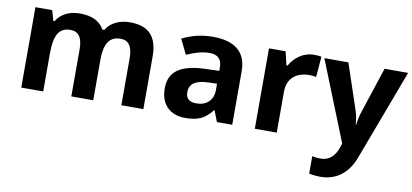

<svg xmlns="http://www.w3.org/2000/svg" viewBox="-73 -801 2754 1284"><g transform="rotate(10 1304.5 -158.5)"><path d="M566.9 -273.9C566.9 -387.2 603 -437 675.8 -437C732.4 -437 757.8 -397.5 757.8 -318.8V0H907.2V-356C907.2 -496.1 842.8 -556.2 719.2 -556.2C647.5 -556.2 587.4 -526.9 558.1 -476.1H544.9C516.1 -529.3 460.4 -556.2 378.9 -556.2C307.1 -556.2 249.5 -526.4 220.2 -476.1H211.9L191.9 -545.9H78.1V0H227.1V-256.8C227.1 -385.3 259.8 -437 335.9 -437C392.6 -437 418 -397.5 418 -318.8V0H566.9Z M1510.7 0V-363.8C1510.7 -494.1 1430.2 -557.1 1283.7 -557.1C1207 -557.1 1137.7 -540.5 1074.7 -507.8L1124 -407.2C1183.1 -433.6 1234.4 -446.8 1277.8 -446.8C1334.5 -446.8 1362.8 -418.9 1362.8 -363.8V-339.8L1268.1 -336.9C1104.5 -331.1 1023.9 -278.8 1023.9 -163.1C1023.9 -107.9 1039.1 -64.9 1069.3 -35.2C1099.1 -5.4 1140.6 9.8 1192.9 9.8C1235.4 9.8 1270 3.9 1296.9 -8.8C1323.2 -21 1349.1 -42.5 1374 -74.2H1377.9L1406.7 0ZM1362.8 -208C1362.8 -175.3 1352.5 -148.9 1332 -128.9C1311 -108.9 1283.7 -99.1 1249 -99.1C1200.7 -99.1 1176.8 -120.1 1176.8 -162.1C1176.8 -220.7 1218.8 -248.5 1305.2 -251L1362.8 -252.9Z M1968.8 -556.2C1935.1 -556.2 1903.8 -546.9 1875 -528.3C1846.2 -509.3 1823.2 -484.9 1806.2 -454.1H1798.8L1776.9 -545.9H1664.1V0H1813V-277.8C1813 -365.7 1868.7 -417 1963.9 -417C1981 -417 1995.6 -415.5 2007.8 -412.1L2019 -551.8C2005.9 -554.7 1988.8 -556.2 1968.8 -556.2Z M2256.8 -3.9 2248 22.9C2226.1 87.9 2185.5 120.1 2132.8 120.1C2111.8 120.1 2092.3 118.2 2074.2 113.8V231.9C2099.1 237.3 2124 240.2 2149.9 240.2C2254.9 240.2 2335.4 183.6 2377.9 69.8L2608.9 -545.9H2449.2L2348.1 -238.8C2337.9 -209 2330.6 -177.7 2327.1 -144H2324.2C2320.8 -180.7 2314.9 -211.9 2306.2 -238.8L2203.1 -545.9H2040Z"/></g></svg>

Font: Samim
Style: Bold
Weight: 700
Foundry: DejaVu fonts team - Redesigned by Saber Rastikerdar
Version: Version 4.0.5